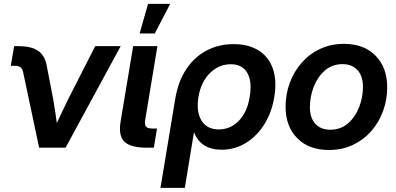

<svg xmlns="http://www.w3.org/2000/svg" viewBox="-20 -750 2013 975"><path d="M178.7 0 97.2 -384.8Q90.8 -416 56.2 -416H34.7L51.8 -515.6H74.2Q140.1 -515.6 174.6 -491.2Q209 -466.8 217.8 -413.6L250 -247.1Q255.4 -216.3 260 -185.8Q264.6 -155.3 268.6 -125Q282.7 -155.8 297.1 -186Q311.5 -216.3 326.7 -247.1L463.4 -515.6H592.8L313 0Z M725.6 0Q643.1 0 611.8 -30.5Q580.6 -61 592.3 -131.8L656.2 -515.6H779.3L717.8 -144Q713.4 -116.7 721.7 -106.9Q730 -97.2 756.8 -97.2H777.3L761.2 0ZM689 -580.1 731.9 -730.5H844.2L766.1 -580.1Z M794.9 204.1 869.6 -246.6Q884.3 -336.4 926 -398.9Q967.8 -461.4 1029.5 -493.7Q1091.3 -525.9 1166.5 -525.9Q1241.7 -525.9 1293 -493.9Q1344.2 -461.9 1365.5 -401.9Q1386.7 -341.8 1373 -257.8Q1359.9 -178.2 1321.8 -117.9Q1283.7 -57.6 1227.8 -23.7Q1171.9 10.3 1105.5 10.3Q1000 10.3 965.8 -77.6H964.8L918.5 204.1ZM1090.8 -92.8Q1150.9 -92.8 1193.4 -137.2Q1235.8 -181.6 1248 -258.3Q1261.2 -335 1236.1 -379.4Q1210.9 -423.8 1151.9 -423.8Q1091.3 -423.8 1045.9 -378.7Q1000.5 -333.5 987.8 -258.3Q975.6 -182.6 1003.2 -137.7Q1030.8 -92.8 1090.8 -92.8Z M1650.4 11.7Q1548.3 11.7 1489.3 -48.3Q1430.2 -108.4 1430.2 -207.5Q1430.2 -271.5 1451.4 -329.1Q1472.7 -386.7 1512 -431.4Q1551.3 -476.1 1605.7 -501.7Q1660.2 -527.3 1726.1 -527.3Q1828.6 -527.3 1887.5 -466.8Q1946.3 -406.2 1946.3 -307.1Q1946.3 -244.1 1925.5 -186.8Q1904.8 -129.4 1865.7 -84.7Q1826.7 -40 1772.2 -14.2Q1717.8 11.7 1650.4 11.7ZM1656.7 -91.3Q1710.9 -91.3 1748 -124.3Q1785.2 -157.2 1804.2 -207.3Q1823.2 -257.3 1823.2 -308.6Q1823.2 -363.8 1795.4 -394Q1767.6 -424.3 1719.7 -424.3Q1666.5 -424.3 1629.4 -391.6Q1592.3 -358.9 1573 -308.8Q1553.7 -258.8 1553.7 -205.6Q1553.7 -151.4 1581.3 -121.3Q1608.9 -91.3 1656.7 -91.3Z"/></svg>

Font: Inter Display SemiBold
Style: Italic
Weight: 600
Italic angle: -9.39999°
Designer: Rasmus Andersson
Foundry: rsms
Version: Version 4.000;git-a52131595